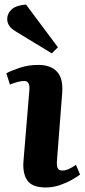

<svg xmlns="http://www.w3.org/2000/svg" viewBox="-20 -815 377 849"><path d="M110 -418Q113 -457 87 -457Q63 -457 24 -441L8 -491Q28 -502 66.5 -515Q105 -528 150 -528Q204 -528 232 -498Q260 -468 255 -404L232 -106Q230 -84 234.5 -72.5Q239 -61 256 -61Q270 -61 285 -68Q300 -75 316 -86L334 -43Q321 -33 297 -19.5Q273 -6 243.5 4Q214 14 183 14Q122 14 100.5 -17.5Q79 -49 84 -105ZM236 -606 209 -579 48 -677Q11 -699 12 -732Q12 -755 31 -773Q50 -791 95 -795Z"/></svg>

Font: Literata 36pt
Style: Bold Italic
Weight: 700
Italic angle: -2°
Designer: Latin by Veronika Burian and Jose Scaglione. Greek by Irene Vlachou. Cyrillic by Vera Evstafieva
Foundry: TypeTogether
Version: Version 3.002